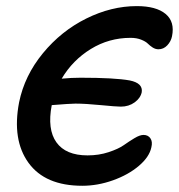

<svg xmlns="http://www.w3.org/2000/svg" viewBox="-20 -574 580 623"><path d="M247.1 28.8Q126.5 28.8 72.5 -45.7Q18.6 -120.1 42 -242.2Q59.6 -328.6 119.1 -401.1Q178.7 -473.6 260 -513.9Q341.3 -554.2 423.8 -554.2Q486.8 -554.2 517.3 -528.8Q547.9 -503.4 538.1 -456.1Q534.7 -439.5 522.7 -426.8Q510.7 -414.1 494.1 -414.1Q484.4 -414.1 475.3 -419.9Q466.3 -425.8 459.5 -432.6Q452.6 -439.5 438 -445.3Q423.3 -451.2 403.8 -451.2Q333.5 -451.2 274.7 -415Q215.8 -378.9 180.2 -318.8Q211.9 -321.8 241.2 -321.8Q352.1 -321.8 400.9 -313Q444.3 -304.2 439.9 -274.9Q436 -255.9 417 -241.9Q397.9 -228 372.1 -228Q356.9 -228 307.1 -232.9Q257.3 -237.8 225.1 -237.8Q208 -237.8 147.9 -232.9Q132.8 -154.3 163.1 -112.1Q193.4 -69.8 264.2 -69.8Q300.8 -69.8 332.5 -80.3Q364.3 -90.8 381.6 -103Q398.9 -115.2 416.3 -125.7Q433.6 -136.2 445.8 -136.2Q460.4 -136.2 468 -125.2Q475.6 -114.3 471.2 -96.2Q464.8 -64.9 430.7 -35.9Q396.5 -6.8 346.7 11Q296.9 28.8 247.1 28.8Z"/></svg>

Font: Shantell Sans Irregular Bouncy
Style: Italic
Weight: 500
Italic angle: -11.31°
Designer: Stephen Nixon, Anya Danilova, Shantell Martin
Foundry: Arrow Type
Version: Version 1.006;[9816181b4]